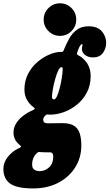

<svg xmlns="http://www.w3.org/2000/svg" viewBox="-121 -846 646 1132"><path d="M-101 150Q-101 111 -74 77.8Q-47 44.5 -9 27.5Q2.5 22 3.2 19.2Q4 16.5 -3 10.5Q-24.5 -7 -33 -25.5Q-41.5 -44 -41.5 -64Q-41.5 -94 -25.2 -119.5Q-9 -145 16.8 -164.2Q42.5 -183.5 71 -195.5Q82.5 -200.5 83.5 -204.2Q84.5 -208 77.5 -213Q52 -232 37.5 -258Q23 -284 23 -317.5Q23 -370.5 45.2 -412Q67.5 -453.5 101.5 -482Q135.5 -510.5 172 -525.2Q208.5 -540 237 -540H239.5Q248 -540 250.2 -542.2Q252.5 -544.5 256.5 -554.5Q269.5 -587 287 -618.5Q304.5 -650 332 -670.5Q359.5 -691 402 -691Q453.5 -691 479.2 -661.5Q505 -632 505 -593Q505 -561 486 -534.2Q467 -507.5 427 -507.5Q399.5 -507.5 380.5 -522Q361.5 -536.5 362 -558Q362.5 -568.5 365 -577Q367.5 -585.5 362.5 -585.5Q357 -585.5 351.2 -576.5Q345.5 -567.5 341.5 -556.5Q337.5 -545.5 335.5 -540Q332.5 -531 332.8 -527.8Q333 -524.5 338 -521.5Q372 -504.5 392.8 -472.8Q413.5 -441 413.5 -398Q413.5 -343.5 391.5 -301.2Q369.5 -259 333.8 -229.8Q298 -200.5 256 -185.2Q214 -170 174 -170Q172.5 -170 168.5 -170.2Q164.5 -170.5 160 -171Q153.5 -172 146 -165Q142.5 -161.5 138 -155.2Q133.5 -149 133.5 -142Q133.5 -134.5 137.5 -126.8Q141.5 -119 165 -119Q182 -119 203.5 -119.5Q225 -120 247 -120Q293 -120 317 -103.5Q341 -87 349.8 -57.2Q358.5 -27.5 358.5 12Q358.5 83.5 322.2 141Q286 198.5 222 231.8Q158 265 74.5 265Q-22 265 -61.5 236.2Q-101 207.5 -101 150ZM185.5 -276.5Q185 -266.5 188.8 -263.2Q192.5 -260 197.5 -260Q206.5 -260 215.5 -280Q224.5 -300 231.8 -329.5Q239 -359 243.5 -388Q248 -417 248.5 -435Q249 -444.5 247.5 -447.2Q246 -450 241 -450Q232 -450 222.5 -430.2Q213 -410.5 204.8 -381.5Q196.5 -352.5 191.2 -323.5Q186 -294.5 185.5 -276.5ZM98.5 55Q69 81 68.5 123Q68 146 81.5 154.5Q95 163 112.5 163Q144 163 168.2 141Q192.5 119 193 79Q193.5 52 173.5 52H151Q143.5 52 136.5 51.8Q129.5 51.5 122 51Q115 50 109.5 50Q104 50 98.5 55ZM232.5 -634.5Q193 -634.5 164.8 -662.8Q136.5 -691 136.5 -730.5Q136.5 -770.5 164.8 -798.5Q193 -826.5 232.5 -826.5Q272.5 -826.5 300.5 -798.5Q328.5 -770.5 328.5 -730.5Q328.5 -691 300.5 -662.8Q272.5 -634.5 232.5 -634.5Z"/></svg>

Font: Besley* Condensed Fatface
Style: Italic
Weight: 900
Width: 3
Italic angle: -13°
Designer: Owen Earl
Foundry: indestructible type*
Version: Version 3.000; ttfautohint (v1.8.3)